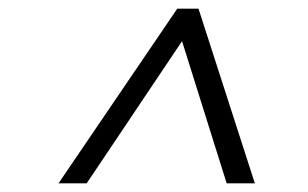

<svg xmlns="http://www.w3.org/2000/svg" viewBox="-20 -694 711 443"><path d="M389 -674H438L568 -271H503L400 -599L180 -271H115Z"/></svg>

Font: Fahkwang Light
Style: Italic
Weight: 300
Italic angle: -10°
Version: Version 1.000; ttfautohint (v1.6)